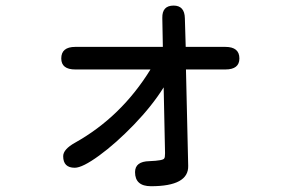

<svg xmlns="http://www.w3.org/2000/svg" viewBox="-20 -596 1040 681"><path d="M515.6 64.5Q459 64.5 459 14.6Q459 -23.4 509.8 -24.4Q559.6 -26.4 562.5 -34.2Q565.4 -37.1 565.4 -52.7L560.5 -286.1Q519.5 -220.7 455.6 -154.3Q391.6 -87.9 332 -44.4Q272.5 -1 245.1 -1Q204.1 -1 204.1 -42Q204.1 -66.4 246.1 -89.8Q410.2 -181.6 513.7 -349.6H247.1Q197.3 -349.6 197.3 -388.7Q197.3 -429.7 247.1 -429.7H557.6L555.7 -532.2Q554.7 -576.2 595.7 -576.2Q634.8 -576.2 635.7 -531.2L638.7 -429.7H779.3Q829.1 -429.7 829.1 -388.7Q829.1 -349.6 779.3 -349.6H639.6L647.5 -7.8Q649.4 64.5 515.6 64.5Z"/></svg>

Font: FakePearl
Style: Regular
Weight: 400
Version: Version 1.2